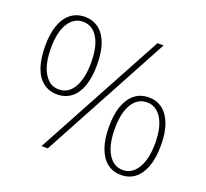

<svg xmlns="http://www.w3.org/2000/svg" viewBox="-128 -892 1135 1059"><g transform="rotate(20 440.0 -363.0)"><path d="M198 -284Q151 -284 116.5 -310.5Q82 -337 64 -388Q46 -439 46 -513Q46 -586 64 -636Q82 -686 116.5 -712.5Q151 -739 198 -739Q246 -739 280.5 -712.5Q315 -686 333 -636Q351 -586 351 -513Q351 -439 333 -388Q315 -337 280.5 -310.5Q246 -284 198 -284ZM198 -313Q253 -313 284.5 -366Q316 -419 316 -513Q316 -607 284.5 -658.5Q253 -710 198 -710Q144 -710 112 -658.5Q80 -607 80 -513Q80 -419 112 -366Q144 -313 198 -313ZM216 13 623 -739H659L253 13ZM682 13Q634 13 600 -13.5Q566 -40 547.5 -91Q529 -142 529 -216Q529 -289 547.5 -339Q566 -389 600 -415.5Q634 -442 682 -442Q729 -442 763 -415.5Q797 -389 815.5 -339Q834 -289 834 -216Q834 -142 815.5 -91Q797 -40 763 -13.5Q729 13 682 13ZM682 -16Q735 -16 767.5 -69Q800 -122 800 -216Q800 -310 767.5 -361.5Q735 -413 682 -413Q627 -413 595 -361.5Q563 -310 563 -216Q563 -122 595 -69Q627 -16 682 -16Z"/></g></svg>

Font: Noto Sans TC Thin
Style: Regular
Weight: 100
Designer: Ryoko NISHIZUKA 西塚涼子 (kana, bopomofo & ideographs); Paul D. Hunt (Latin, Greek & Cyrillic); Sandoll Communications 산돌커뮤니
Foundry: Adobe
Version: Version 2.004-H2;hotconv 1.0.118;makeotfexe 2.5.65603